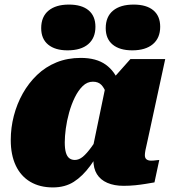

<svg xmlns="http://www.w3.org/2000/svg" viewBox="-20 -806 749 839"><path d="M518 -317 459 -338Q453 -370 445 -395Q437 -420 423.5 -434.5Q410 -449 386 -449Q361 -449 341.5 -430Q322 -411 307 -380.5Q292 -350 282 -314Q272 -278 267.5 -244Q263 -210 263 -184Q263 -156 268 -139Q273 -122 283 -114.5Q293 -107 307 -107Q325 -107 342 -121Q359 -135 380 -164Q401 -193 429 -237L447 -198Q409 -129 375 -82.5Q341 -36 302.5 -11.5Q264 13 211 13Q154 13 112.5 -11.5Q71 -36 49 -82.5Q27 -129 27 -194Q27 -248 40.5 -300Q54 -352 79.5 -397.5Q105 -443 142 -478.5Q179 -514 227 -533.5Q275 -553 333 -553Q401 -553 442 -523.5Q483 -494 501 -441.5Q519 -389 518 -317ZM702 -548 634 -234Q628 -204 623 -183.5Q618 -163 615.5 -149.5Q613 -136 613 -128Q613 -115 620.5 -109.5Q628 -104 640 -104Q652 -104 661 -105.5Q670 -107 676 -107L655 -9Q638 -6 616.5 -2.5Q595 1 571 3.5Q547 6 520 6Q479 6 449 -7Q419 -20 403.5 -45Q388 -70 388 -108Q388 -114 388 -120Q388 -126 388 -136L378 -124L441 -428L454 -440L550 -548ZM275 -586Q334 -586 365.5 -613Q397 -640 397 -689Q397 -736 367 -761Q337 -786 281 -786Q224 -786 192 -759.5Q160 -733 160 -683Q160 -636 190.5 -611Q221 -586 275 -586ZM558 -586Q616 -586 648 -613Q680 -640 680 -689Q680 -736 650 -761Q620 -786 564 -786Q506 -786 474 -759.5Q442 -733 442 -683Q442 -636 472.5 -611Q503 -586 558 -586Z"/></svg>

Font: Roboto Serif Black
Style: Italic
Weight: 900
Italic angle: -10°
Version: Version 1.008